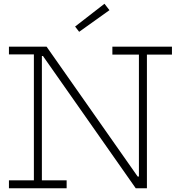

<svg xmlns="http://www.w3.org/2000/svg" viewBox="-20 -1000 950 1020"><path d="M701 0 173.5 -752H227.5L755 0ZM27.5 -711V-752H227L226 -702.5H202.5V-42H334V0H27.5V-42H160V-711ZM577 -710V-752H893.5V-710H760.5V0H703L687 -62H718V-710ZM535 -980 561.5 -946 400.5 -831 379 -859Z"/></svg>

Font: Hepta Slab ExtraLight Light
Style: Regular
Weight: 300
Version: Version 1.100